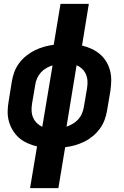

<svg xmlns="http://www.w3.org/2000/svg" viewBox="-20 -755 640 990"><path d="M135 215 171 0Q145 -6 121 -17Q97 -28 78.5 -44Q60 -60 46.5 -82Q33 -104 26 -129Q19 -154 19.5 -181Q20 -208 25 -235L41 -335Q45 -360 54 -384Q63 -408 78.5 -429Q94 -450 115 -467Q136 -484 159.5 -495.5Q183 -507 207.5 -514Q232 -521 257 -524L292 -735H438L403 -520Q429 -514 452.5 -503Q476 -492 495 -476Q514 -460 527.5 -438Q541 -416 547.5 -391Q554 -366 553.5 -339Q553 -312 549 -285L532 -185Q528 -160 519 -136Q510 -112 494.5 -91Q479 -70 458.5 -53Q438 -36 414.5 -24.5Q391 -13 366.5 -6Q342 1 316 4L281 215ZM323 -102Q338 -107 354 -116Q370 -125 382.5 -138.5Q395 -152 402 -168.5Q409 -185 412 -201L429 -301Q432 -320 431 -338Q430 -356 423 -372Q416 -388 403.5 -400Q391 -412 375 -419ZM198 -101 251 -418Q235 -413 219 -404Q203 -395 191 -381.5Q179 -368 171.5 -351.5Q164 -335 162 -319L145 -219Q142 -200 143 -182Q144 -164 151 -148Q158 -132 170.5 -120Q183 -108 198 -101Z"/></svg>

Font: Iosevka Heavy Extended
Style: Italic
Weight: 900
Width: 7
Italic angle: -9°
Monospace: yes
Designer: Belleve Invis
Foundry: Belleve Invis
Version: Version 32.5.0; ttfautohint (v1.8.4)